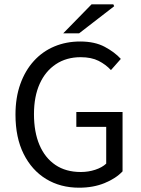

<svg xmlns="http://www.w3.org/2000/svg" viewBox="-20 -861 657 893"><path d="M348 12Q261 12 194.5 -28.5Q128 -69 90 -145Q52 -221 52 -328Q52 -407 74.5 -470Q97 -533 137.5 -577.5Q178 -622 233 -645Q288 -668 353 -668Q421 -668 467.5 -643Q514 -618 542 -587L496 -535Q472 -561 438.5 -578Q405 -595 355 -595Q289 -595 240 -562.5Q191 -530 164.5 -471Q138 -412 138 -330Q138 -247 163.5 -187Q189 -127 237.5 -94Q286 -61 356 -61Q391 -61 423 -71.5Q455 -82 474 -100V-271H335V-340H550V-64Q519 -31 466.5 -9.5Q414 12 348 12ZM274 -706 406 -841H507L511 -832L348 -706Z"/></svg>

Font: Source Sans 3 ExtraLight
Style: Regular
Weight: 400
Version: Version 3.052;hotconv 1.1.0;makeotfexe 2.6.0